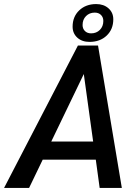

<svg xmlns="http://www.w3.org/2000/svg" viewBox="-48 -924 679 944"><path d="M423 -139H162L95 0H-28L335 -700H434L551 0H442ZM410 -228 364 -560 204 -228ZM309 -793Q309 -842 341.5 -873Q374 -904 425 -904Q462 -904 485.5 -883Q509 -862 509 -829Q509 -780 476.5 -749Q444 -718 392 -718Q355 -718 332 -739Q309 -760 309 -793ZM460 -821Q460 -839 448.5 -850.5Q437 -862 418 -862Q392 -862 375 -845Q358 -828 358 -801Q358 -783 369.5 -771.5Q381 -760 400 -760Q426 -760 443 -777Q460 -794 460 -821Z"/></svg>

Font: Sarabun Medium
Style: Italic
Weight: 500
Italic angle: -10°
Designer: Suppakit Chalermlarp | Katatrad Co.,Ltd.
Foundry: Cadson Demak Co.,Ltd.
Version: Version 1.000; ttfautohint (v1.6)